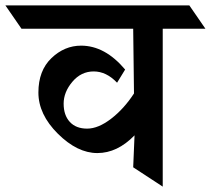

<svg xmlns="http://www.w3.org/2000/svg" viewBox="-100 -695 785 715"><path d="M506 -588V0L396 -72L401 -191Q337 -125 262.5 -125Q188 -125 115.5 -197Q43 -269 43 -350.5Q43 -432 91.5 -478.5Q140 -525 202 -525Q291 -525 366 -436L336 -387Q296 -429 249 -429Q202 -429 169.5 -390.5Q137 -352 137 -309Q137 -266 160 -241Q183 -216 224.5 -216Q266 -216 314 -253Q362 -290 399 -347L396 -588H-20L-80 -675H605L665 -588Z"/></svg>

Font: Halant SemiBold
Style: Regular
Weight: 600
Designer: Hitesh Malaviya (Devanagari), Satya Rajpurohit (Latin)
Foundry: Indian Type Foundry
Version: Version 1.101;PS 1.0;hotconv 1.0.78;makeotf.lib2.5.61930; tt